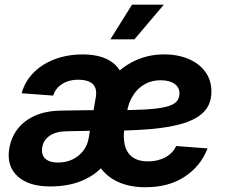

<svg xmlns="http://www.w3.org/2000/svg" viewBox="-20 -787 962 819"><path d="M193.6 8.3Q101.7 8.3 54.4 -35.6Q7.2 -79.6 19.6 -154Q27.3 -199.5 54.2 -235.6Q81.2 -271.7 128.3 -293.1Q175.4 -314.4 243 -315.2Q268.8 -315.5 293.3 -316Q317.8 -316.5 344.1 -316.8Q370.3 -317 401.1 -317.3L388.9 -229.4Q357.6 -229.1 325.4 -228.3Q293.2 -227.6 263.1 -227.1Q219.1 -226.5 192.2 -208.2Q165.3 -189.8 160.3 -159.4Q155.1 -127 172.9 -110.4Q190.8 -93.7 226.9 -93.7Q262.6 -93.7 290.1 -107.3Q317.7 -121 335.3 -144Q352.9 -167.1 357.8 -195.6L388.4 -370.6Q395.2 -408.4 376.5 -427.7Q357.8 -446.9 312.5 -446.9Q286.5 -446.9 264.8 -438.6Q243 -430.2 228.2 -415.2Q213.3 -400.2 207 -379.2L72.3 -389.2Q86.2 -439.6 122.8 -476.7Q159.3 -513.8 213.4 -534.3Q267.5 -554.8 333 -554.8Q396.4 -554.8 438.4 -533.6Q480.4 -512.4 498.3 -472.9Q516.2 -433.4 506.9 -378.5L472.1 -168.1L464.1 -161.2Q449.8 -110.2 413.2 -72.1Q376.7 -34 321.2 -12.8Q265.7 8.3 193.6 8.3ZM600.9 11.7Q522.7 11.7 468.5 -18.6Q414.2 -49 388.7 -105.9Q363.3 -162.9 371.2 -242.1Q376.7 -309.8 402.1 -367Q427.4 -424.1 468.8 -466.3Q510.1 -508.4 563.8 -531.7Q617.4 -555 680 -555Q737.7 -555 783.4 -535.9Q829.1 -516.8 855.4 -481.2Q881.8 -445.7 881.8 -396Q881.8 -345.1 852 -312.5Q822.3 -279.9 764.2 -261.7Q706.1 -243.4 621.2 -236.2Q536.3 -229.1 425.5 -229.1L440.7 -316.6Q534.2 -316.6 593.9 -319.7Q653.6 -322.9 686.6 -331Q719.6 -339.1 732.6 -353.2Q745.6 -367.2 745.6 -388.8Q745.6 -414.7 724 -429.7Q702.4 -444.7 664.9 -444.7Q627.6 -444.7 597.8 -428.1Q567.9 -411.5 548.2 -381Q528.5 -350.6 521.3 -308.7Q517.7 -287.3 514.7 -268.2Q511.6 -249.1 509.9 -233.9Q508.1 -218.6 508.1 -208.2Q508.1 -153.7 534.2 -126.2Q560.3 -98.6 611.6 -98.6Q653.7 -98.6 685.9 -116.3Q718.1 -134 731.3 -164.1L865.3 -154Q836.1 -78.2 767.8 -33.3Q699.6 11.7 600.9 11.7ZM450.7 -619.1 543.1 -767.1H678.9L553.3 -619.1Z"/></svg>

Font: Inter
Style: Italic
Weight: 400
Italic angle: -9.3988°
Designer: Rasmus Andersson
Foundry: rsms
Version: Version 4.001;git-66647c0bb